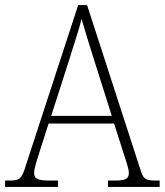

<svg xmlns="http://www.w3.org/2000/svg" viewBox="-22 -734 647 754"><path d="M-2 0H206V-25H168C122 -25 112 -35 112 -56C112 -75 128 -119 134 -140L169 -249H426L463 -133C469 -113 484 -73 484 -56C484 -34 475 -25 430 -25H402V0H605V-25H590C549 -25 541 -30 529 -69L320 -714H285L81 -89C64 -33 57 -25 16 -25H-2ZM179 -279 252 -506C267 -557 291 -625 298 -660C310 -620 329 -556 349 -494L417 -279Z"/></svg>

Font: Noto Serif Thai SemiCondensed ExtraLight
Style: Regular
Weight: 200
Width: 4
Designer: Monotype Design Team
Foundry: Monotype Imaging Inc.
Version: Version 2.002